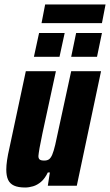

<svg xmlns="http://www.w3.org/2000/svg" viewBox="-20 -827 490 855"><path d="M92 8Q61 8 42.5 -0.5Q24 -9 16 -26.5Q8 -44 8 -72Q8 -90 11.5 -114Q15 -138 22 -168L95 -510H229L169 -233Q160 -191 156 -167.5Q152 -144 151 -132Q151 -124 154 -119.5Q157 -115 163 -113.5Q169 -112 177 -112Q190 -112 198 -117.5Q206 -123 212.5 -138Q219 -153 226 -182.5Q233 -212 243 -261L297 -510H430L322 0H193L202 -59H193Q180 -32 163 -17.5Q146 -3 127.5 2.5Q109 8 92 8ZM297 -574 319 -680H434L412 -574ZM131 -574 154 -680H268L245 -574ZM165 -724 181 -807H450L434 -724Z"/></svg>

Font: Saira Condensed ExtraBold
Style: Italic
Weight: 800
Width: 3
Italic angle: -12°
Designer: Hector Gatti with collaboration of the Omnibus-Type team
Foundry: Omnibus-Type
Version: Version 1.101